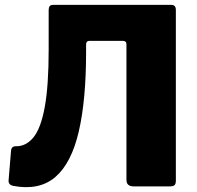

<svg xmlns="http://www.w3.org/2000/svg" viewBox="-20 -762 807 785"><path d="M681 -742Q699 -742 699 -721V-23Q699 -11 694 -5.5Q689 0 674 0H527Q497 0 497 -26V-581Q497 -595 482 -595H346Q332 -595 332 -581V-550Q332 -353 302 -224Q272 -95 206.5 -38.5Q141 18 34 -2Q15 -6 15 -23L25 -144Q26 -164 44 -164Q86 -163 116.5 -200Q147 -237 163 -324.5Q179 -412 179 -560V-721Q179 -742 196 -742Z"/></svg>

Font: Libre Franklin ExtraBold
Style: Regular
Weight: 800
Designer: Pablo Impallari, Rodrigo Fuenzalida, Nhung Nguyen
Foundry: Impallari Type
Version: Version 3.000